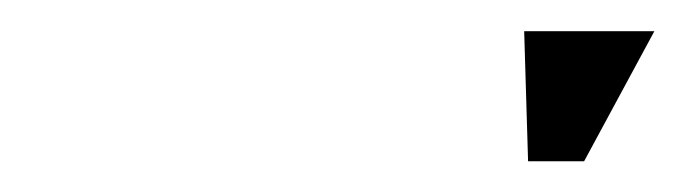

<svg xmlns="http://www.w3.org/2000/svg" viewBox="-20 -770 439 123"><path d="M318.3 -666.7 315.8 -750H399.2L354.2 -666.7Z"/></svg>

Font: Yulong
Style: Italic
Weight: 400
Italic angle: -14.25°
Designer: GGBotNet
Foundry: f0n7.com
Version: 1.00